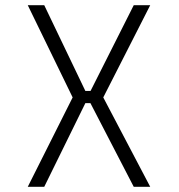

<svg xmlns="http://www.w3.org/2000/svg" viewBox="-20 -720 690 740"><path d="M87 0 260 -344.5 87 -700H150.5L309 -369.5H329L495.5 -700H559L378 -344.5L559 0H495.5L328.5 -322.5H309L150.5 0Z"/></svg>

Font: Trispace Thin ExtraLight
Style: Regular
Weight: 250
Version: Version 1.210